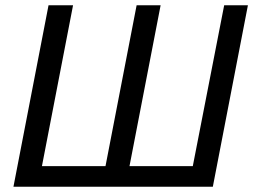

<svg xmlns="http://www.w3.org/2000/svg" viewBox="-20 -708 960 728"><path d="M31 0 164 -688H257L139 -78H380L498 -688H589L471 -78H711L830 -688H920L787 0Z"/></svg>

Font: Libra Sans Modern
Style: Italic
Weight: 400
Italic angle: -12°
Foundry: Stefan Peev, Context Ltd
Version: Version 1.000